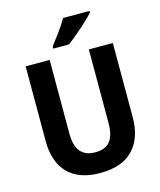

<svg xmlns="http://www.w3.org/2000/svg" viewBox="-135 -1029 949 1136"><g transform="rotate(-15 339.5 -461.5)"><path d="M607 -258Q607 -133 539.5 -61.5Q472 10 337 10Q208 10 140.5 -59Q73 -128 73 -256V-714H220V-263Q220 -187 250.5 -151.5Q281 -116 340 -116Q403 -116 431.5 -152.5Q460 -189 460 -264V-714H607ZM523 -923Q506 -904 476 -876Q446 -848 413 -820Q380 -792 355 -773H258V-786Q283 -818 312.5 -858.5Q342 -899 361 -933H523Z"/></g></svg>

Font: Noto Sans Lao UI SemCond
Style: Bold
Weight: 700
Width: 4
Designer: Monotype Design Team
Foundry: Monotype Imaging Inc.
Version: Version 2.000; ttfautohint (v1.8.4.7-5d5b)